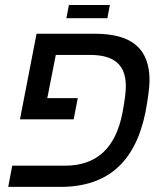

<svg xmlns="http://www.w3.org/2000/svg" viewBox="-20 -731 640 751"><path d="M284.2 -347.2 268.1 -264.2H58.1L123 -599.1H350.1Q460.4 -599.1 512.7 -554Q564.9 -508.8 564.9 -418Q564.9 -377 548.8 -291Q518.6 -144 436 -72Q353.5 0 216.8 0H12.2L27.8 -83H234.9Q419.4 -83 459 -290Q472.2 -359.4 472.2 -394Q472.2 -456.1 438 -486.1Q403.8 -516.1 333 -516.1H198.2L165 -347.2ZM249.5 -711.4H409.7L399.9 -659.7H239.7Z"/></svg>

Font: Liberation Mono
Style: Italic
Weight: 400
Italic angle: -12°
Monospace: yes
Designer: Steve Matteson
Foundry: Ascender Corporation
Version: Version 2.1.5